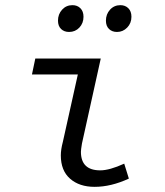

<svg xmlns="http://www.w3.org/2000/svg" viewBox="-20 -713 640 745"><path d="M347 12Q288 12 252 -19.5Q216 -51 216 -110Q216 -133 224 -163L282 -424H104L117 -486H371L298 -156Q294 -132 294 -124Q294 -52 369 -52Q405 -52 462 -78L480 -20Q411 12 347 12ZM248 -589Q229 -589 217 -600.5Q205 -612 205 -633Q205 -658 221 -675.5Q237 -693 261 -693Q280 -693 292 -681Q304 -669 304 -648Q304 -623 288 -606Q272 -589 248 -589ZM434 -589Q415 -589 403 -600.5Q391 -612 391 -633Q391 -658 407 -675.5Q423 -693 447 -693Q466 -693 478 -681Q490 -669 490 -648Q490 -623 473.5 -606Q457 -589 434 -589Z"/></svg>

Font: TypoPRO Source Code Pro
Style: Italic
Weight: 400
Italic angle: -11°
Monospace: yes
Designer: Paul D. Hunt, Teo Tuominen
Foundry: Adobe Systems Incorporated
Version: Version 1.030;PS 1.0;hotconv 1.0.84;makeotf.lib2.5.63406